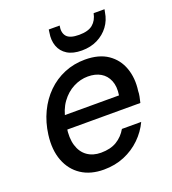

<svg xmlns="http://www.w3.org/2000/svg" viewBox="-135 -831 848 945"><g transform="rotate(-20 289.0 -358.5)"><path d="M248 12Q179 12 131 -19.5Q83 -51 61 -108.5Q39 -166 49 -243Q57 -305 82 -357.5Q107 -410 146 -448.5Q185 -487 235.5 -508Q286 -529 344 -529Q417 -529 463 -497.5Q509 -466 528 -412.5Q547 -359 538 -294Q538 -281 535 -266Q532 -251 528 -235H120L133 -306H442Q449 -351 436 -382.5Q423 -414 395.5 -430Q368 -446 329 -446Q290 -446 253 -427Q216 -408 189 -371Q162 -334 152 -278L147 -249Q138 -193 150 -153Q162 -113 191.5 -92Q221 -71 263 -71Q313 -71 346 -91Q379 -111 399 -146H500Q479 -101 442 -65Q405 -29 356 -8.5Q307 12 248 12ZM347 -576Q300 -576 271 -594Q242 -612 230.5 -643.5Q219 -675 226 -714L228 -729H285Q278 -693 295 -673Q312 -653 360 -653Q408 -653 432 -673Q456 -693 463 -729H520L517 -714Q511 -674 488 -643Q465 -612 429 -594Q393 -576 347 -576Z"/></g></svg>

Font: DM Sans 11pt Medium
Style: Italic
Weight: 500
Italic angle: -10°
Version: Version 4.004;gftools[0.9.30]